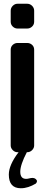

<svg xmlns="http://www.w3.org/2000/svg" viewBox="-20 -811 239 1023"><path d="M162 -36Q162 -22 151 -11Q140 0 125 0H73Q59 0 48 -11Q37 -22 37 -36V-546Q37 -562 48 -572Q59 -582 73 -582H125Q140 -582 151 -572Q162 -562 162 -546ZM162 -695Q162 -680 151 -669.5Q140 -659 125 -659H73Q59 -659 48 -669.5Q37 -680 37 -695V-754Q37 -769 48 -780Q59 -791 73 -791H125Q140 -791 151 -780Q162 -769 162 -754ZM171 167Q151 179 131 185.5Q111 192 91 192Q27 192 27 119Q27 68 79 0H123Q88 67 88 104Q88 142 119 142Q127 142 136 139.5Q145 137 154 137Q163 137 170 142.5Q177 148 177 155Q177 157 175.5 160.5Q174 164 171 167Z"/></svg>

Font: H.H. Samuel
Style: Regular
Weight: 900
Width: 1
Designer: deFharo
Foundry: deFharo
Version: Version 1.009